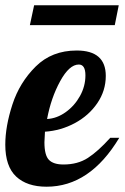

<svg xmlns="http://www.w3.org/2000/svg" viewBox="-33 -700 471 726"><path d="M96 -680H416L401 -605H80ZM-13 -153Q-13 -222 14 -305Q41 -388 102 -448.5Q163 -509 257 -509Q367 -509 367 -413Q367 -357 335 -310Q303 -263 250 -234.5Q197 -206 137 -202Q135 -172 135 -162Q135 -113 152 -95.5Q169 -78 207 -78Q261 -78 299.5 -103Q338 -128 384 -179H418Q307 6 143 6Q69 6 28 -32.5Q-13 -71 -13 -153ZM290 -415Q290 -456 265 -456Q229 -456 194.5 -393Q160 -330 145 -250Q182 -252 215.5 -276Q249 -300 269.5 -337Q290 -374 290 -415Z"/></svg>

Font: Lobster
Style: Regular
Weight: 400
Designer: Impallari Type
Foundry: Impallari Type
Version: Version 2.100